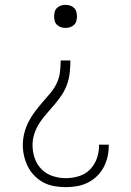

<svg xmlns="http://www.w3.org/2000/svg" viewBox="-20 -548 540 791"><path d="M250 -433Q240 -433 231 -436Q222 -439 215 -445.5Q208 -452 205.5 -461.5Q203 -471 203 -481Q203 -490 205.5 -499.5Q208 -509 215 -515.5Q222 -522 231 -525Q240 -528 250 -528Q260 -528 269 -525Q278 -522 285 -515.5Q292 -509 294.5 -499.5Q297 -490 297 -481Q297 -471 294.5 -461.5Q292 -452 285 -445.5Q278 -439 269 -436Q260 -433 250 -433ZM251 223Q228 223 204.5 219Q181 215 160.5 204.5Q140 194 123 177Q106 160 95.5 139.5Q85 119 79.5 96Q74 73 74 50Q74 25 80 1Q86 -23 97 -45Q108 -67 123 -87Q138 -107 154 -125.5Q170 -144 186 -162.5Q202 -181 213 -203.5Q224 -226 227 -250.5Q230 -275 230 -299H270Q270 -275 267.5 -250.5Q265 -226 257 -202.5Q249 -179 235.5 -158.5Q222 -138 206 -119Q190 -100 173.5 -81.5Q157 -63 143.5 -42.5Q130 -22 122 1.5Q114 25 114 50Q114 77 123 103.5Q132 130 151.5 149.5Q171 169 197.5 177.5Q224 186 251 186Q278 186 304.5 178Q331 170 350 151Q369 132 378.5 106Q388 80 388 53V48H428V54Q428 77 422.5 100Q417 123 406 143Q395 163 378 179Q361 195 340.5 205Q320 215 297 219Q274 223 251 223Z"/></svg>

Font: Iosevka Curly Slab Extralight
Style: Regular
Weight: 200
Monospace: yes
Designer: Belleve Invis
Foundry: Belleve Invis
Version: Version 22.1.2; ttfautohint (v1.8.4)